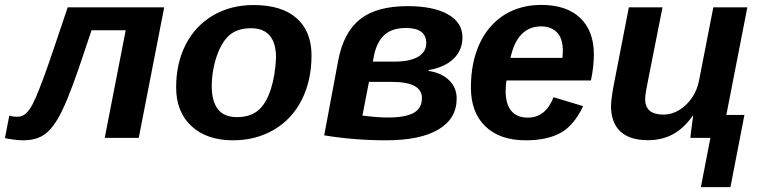

<svg xmlns="http://www.w3.org/2000/svg" viewBox="-60 -558 3097 777"><path d="M174.3 -78.1Q155.8 -46.4 134.8 -25.9Q113.8 -6.3 89.1 1.7Q64.5 9.8 32.7 9.8Q14.2 9.8 -9.3 6.3Q-32.7 2.9 -40 1L-22.5 -89.8Q-6.3 -85.4 9.3 -85.4Q23.9 -85.4 35.2 -91.8Q58.6 -103.5 84.5 -162.6Q91.3 -178.2 99.1 -198.2Q106.9 -218.3 116.2 -242.7Q134.3 -292 158 -362.1Q181.6 -432.1 213.9 -528.3H604.5L501.5 0H363.8L448.7 -435.5H310.5Q295.4 -390.6 282.2 -351.3Q269 -312 257.3 -277.8Q233.9 -210 213.6 -160.4Q193.4 -110.8 174.3 -78.1Z M1200.7 -333.5Q1200.7 -232.4 1161.1 -153.8Q1121.1 -75.2 1048.1 -32.7Q975.1 9.8 883.3 9.8Q776.9 9.8 714.8 -47.6Q652.8 -105 652.8 -204.6Q652.8 -302.7 691.9 -378.4Q731 -454.1 802.5 -495.8Q874 -537.6 965.8 -537.6Q1080.6 -537.6 1140.6 -484.1Q1200.7 -430.7 1200.7 -333.5ZM1057.1 -323.2Q1057.1 -443.8 955.6 -443.8Q900.4 -443.8 867.2 -414.6Q845.2 -395 829.3 -361.1Q813.5 -327.1 805.2 -287.4Q796.9 -247.6 796.9 -210.4Q796.9 -84 898.4 -84Q953.1 -84 985.4 -111.8Q1017.1 -139.2 1035.4 -195.3Q1053.7 -251.5 1057.1 -323.2Z M1811.5 -406.7Q1811.5 -355 1775.6 -320.3Q1739.7 -285.6 1674.8 -274.4L1674.3 -271Q1726.6 -263.2 1757.3 -233.4Q1788.1 -203.6 1788.1 -159.2Q1788.1 -77.6 1714.1 -33.9Q1640.1 9.8 1502.9 9.8Q1373.5 9.8 1252 -10.3L1308.6 -312.5Q1330.1 -427.2 1397.2 -480.2Q1464.4 -533.2 1589.4 -533.2Q1693.8 -533.2 1752.7 -500Q1811.5 -466.8 1811.5 -406.7ZM1535.2 -308.6Q1598.1 -308.6 1631.6 -328.1Q1665 -347.7 1665 -383.3Q1665 -444.8 1583 -444.8Q1525.9 -444.8 1494.9 -415.8Q1463.9 -386.7 1453.1 -331.1L1448.7 -308.6ZM1406.7 -90.3Q1465.8 -82.5 1510.3 -82.5Q1580.1 -82.5 1613.8 -101.1Q1647.5 -119.6 1647.5 -161.1Q1647.5 -226.6 1525.9 -226.6H1433.1Z M1989.7 -232.4Q1986.3 -215.3 1986.3 -189Q1986.3 -137.2 2009 -109.6Q2031.7 -82 2076.2 -82Q2147.9 -82 2180.2 -164.6L2299.8 -128.4Q2263.2 -50.8 2209 -20.5Q2154.8 9.8 2066.9 9.8Q1962.9 9.8 1904.3 -46.6Q1845.7 -103 1845.7 -204.1Q1845.7 -305.2 1880.9 -381.3Q1916 -457 1980.7 -497.6Q2045.4 -538.1 2130.4 -538.1Q2232.4 -538.1 2287.8 -485.6Q2343.3 -433.1 2343.3 -337.4Q2343.3 -289.1 2331.5 -232.4ZM2005.9 -323.7H2216.3L2217.8 -351.1Q2217.8 -403.3 2193.6 -427.2Q2169.4 -451.2 2130.4 -451.2Q2033.2 -451.2 2005.9 -323.7Z M2952.6 -92.8 2896 199.2H2776.4L2814.9 0H2733.9Q2733.9 -2.9 2736.1 -21.7Q2738.3 -40.5 2741.2 -61.3Q2744.1 -82 2745.6 -90.3H2744.1Q2707 -38.1 2662.8 -14.4Q2618.7 9.3 2562 9.3Q2487.8 9.3 2450.2 -26.4Q2412.6 -62 2412.6 -129.4Q2412.6 -137.7 2414.3 -153.1Q2416 -168.5 2418.5 -184.6Q2420.9 -200.7 2422.9 -209.5L2484.9 -528.3H2621.1L2563.5 -237.8Q2550.8 -176.8 2550.8 -157.2Q2550.8 -94.2 2625 -94.2Q2658.2 -94.2 2688.2 -112.3Q2718.3 -130.4 2740 -161.9Q2761.7 -193.4 2769 -232.4L2826.7 -528.3H2964.4L2879.4 -92.8Z"/></svg>

Font: Arimo
Style: Bold Italic
Weight: 700
Italic angle: -12°
Designer: Steve Matteson
Foundry: Monotype Imaging Inc.
Version: Version 1.33